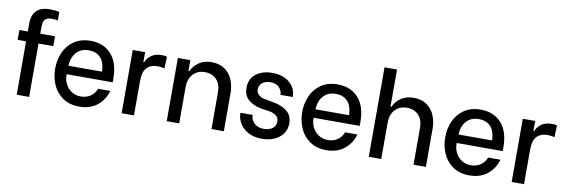

<svg xmlns="http://www.w3.org/2000/svg" viewBox="-54 -1157 4644 1576"><g transform="rotate(10 2268.0 -369.5)"><path d="M44 -527H114V-591Q114 -738 264 -738Q286 -738 308.5 -735.5Q331 -733 341 -730V-659Q319 -664 291 -664Q257 -664 241 -651Q225 -638 221.5 -619.5Q218 -601 218 -572V-527H341V-445H218V0H115L114 -445H44Z M388 -267Q388 -338 415 -400.5Q442 -463 498.5 -502Q555 -541 637 -541Q745 -541 809 -470.5Q873 -400 873 -266V-237H489V-230Q489 -190 507 -155Q525 -120 558 -98.5Q591 -77 634 -77Q681 -77 715 -100.5Q749 -124 764 -164H866Q846 -90 787 -41.5Q728 7 636 7Q554 7 498 -32Q442 -71 415 -133.5Q388 -196 388 -267ZM492 -308H772Q768 -389 731.5 -425.5Q695 -462 635 -462Q571 -462 532.5 -420Q494 -378 492 -308Z M989 -527H1092V-443H1098Q1111 -478 1144.5 -502.5Q1178 -527 1231 -527Q1245 -527 1255 -526Q1265 -525 1275 -521L1271 -423Q1244 -431 1215 -431Q1156 -431 1124 -397.5Q1092 -364 1092 -287V0H989Z M1365 -527H1469V-437H1477Q1496 -481 1539 -511Q1582 -541 1645 -541Q1713 -541 1757 -508.5Q1801 -476 1821 -425.5Q1841 -375 1841 -318V0H1738V-303Q1738 -375 1701.5 -413Q1665 -451 1605 -451Q1542 -451 1505.5 -410Q1469 -369 1469 -303V0H1365Z M1949 -168V-173H2051V-169Q2051 -133 2080 -104.5Q2109 -76 2161 -76Q2204 -76 2232 -97Q2260 -118 2260 -154Q2260 -185 2238 -202.5Q2216 -220 2182 -226L2116 -236Q2052 -246 2007 -281.5Q1962 -317 1962 -385Q1962 -459 2015 -500Q2068 -541 2152 -541Q2213 -541 2258 -518.5Q2303 -496 2326 -459Q2349 -422 2349 -379V-375H2247V-377Q2247 -407 2223 -435Q2199 -463 2149 -463Q2107 -463 2081 -442Q2055 -421 2055 -387Q2055 -358 2077 -340Q2099 -322 2132 -317L2204 -304Q2270 -292 2314.5 -257Q2359 -222 2359 -155Q2359 -107 2333 -70Q2307 -33 2261 -13Q2215 7 2158 7Q2093 7 2046 -18Q1999 -43 1974 -83.5Q1949 -124 1949 -168Z M2447 -267Q2447 -338 2474 -400.5Q2501 -463 2557.5 -502Q2614 -541 2696 -541Q2804 -541 2868 -470.5Q2932 -400 2932 -266V-237H2548V-230Q2548 -190 2566 -155Q2584 -120 2617 -98.5Q2650 -77 2693 -77Q2740 -77 2774 -100.5Q2808 -124 2823 -164H2925Q2905 -90 2846 -41.5Q2787 7 2695 7Q2613 7 2557 -32Q2501 -71 2474 -133.5Q2447 -196 2447 -267ZM2551 -308H2831Q2827 -389 2790.5 -425.5Q2754 -462 2694 -462Q2630 -462 2591.5 -420Q2553 -378 2551 -308Z M3049 -746H3153V-437H3161Q3180 -481 3223 -511Q3266 -541 3329 -541Q3397 -541 3441 -508.5Q3485 -476 3505 -425.5Q3525 -375 3525 -318V0H3422V-303Q3422 -375 3385.5 -413Q3349 -451 3288 -451Q3228 -451 3190.5 -411Q3153 -371 3153 -303V0H3049Z M3639 -267Q3639 -338 3666 -400.5Q3693 -463 3749.5 -502Q3806 -541 3888 -541Q3996 -541 4060 -470.5Q4124 -400 4124 -266V-237H3740V-230Q3740 -190 3758 -155Q3776 -120 3809 -98.5Q3842 -77 3885 -77Q3932 -77 3966 -100.5Q4000 -124 4015 -164H4117Q4097 -90 4038 -41.5Q3979 7 3887 7Q3805 7 3749 -32Q3693 -71 3666 -133.5Q3639 -196 3639 -267ZM3743 -308H4023Q4019 -389 3982.5 -425.5Q3946 -462 3886 -462Q3822 -462 3783.5 -420Q3745 -378 3743 -308Z M4240 -527H4343V-443H4349Q4362 -478 4395.5 -502.5Q4429 -527 4482 -527Q4496 -527 4506 -526Q4516 -525 4526 -521L4522 -423Q4495 -431 4466 -431Q4407 -431 4375 -397.5Q4343 -364 4343 -287V0H4240Z"/></g></svg>

Font: Lopes Sans Medium
Style: Regular
Weight: 500
Designer: Gabriel Lam, Diego Maldonado
Foundry: TypeRant, Foresti Design
Version: Version 4.000